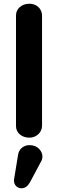

<svg xmlns="http://www.w3.org/2000/svg" viewBox="-20 -724 312 1032"><path d="M138 16C175 16 206 -12 206 -48V-640C206 -676 178 -704 138 -704C95 -704 66 -675 66 -642V-46C66 -10 97 16 138 16ZM205 136C207 129 208 123 208 117C208 90 184 56 139 56C106 56 81 78 77 109L56 237C56 240 55 243 55 246C55 266 68 288 96 288C114 288 129 277 141 256Z"/></svg>

Font: Dongle
Style: Bold
Weight: 700
Designer: Yanghee Ryu
Foundry: Yanghee Ryu
Version: Version 2.000